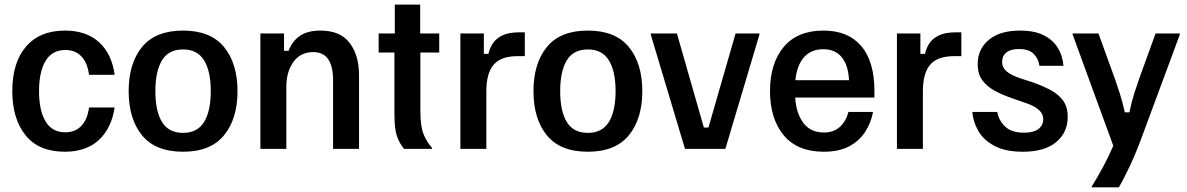

<svg xmlns="http://www.w3.org/2000/svg" viewBox="-20 -645 5144 832"><path d="M260.8 12.5Q148.3 12.5 90.8 -58.8Q33.3 -130 33.3 -250Q33.3 -374.2 92.9 -443.3Q152.5 -512.5 261.7 -512.5Q354.2 -512.5 409.6 -461.7Q465 -410.8 476.7 -320.8H365.8Q359.2 -372.5 332.9 -400.4Q306.7 -428.3 263.3 -428.3Q205.8 -428.3 177.5 -381.2Q149.2 -334.2 149.2 -250Q149.2 -165.8 177.5 -118.8Q205.8 -71.7 262.5 -71.7Q306.7 -71.7 332.9 -100Q359.2 -128.3 365.8 -179.2H476.7Q463.3 -89.2 408.3 -38.3Q353.3 12.5 260.8 12.5Z M773.3 12.5Q653.3 12.5 595.4 -58.8Q537.5 -130 537.5 -250Q537.5 -370 595.4 -441.2Q653.3 -512.5 773.3 -512.5Q892.5 -512.5 950.8 -441.2Q1009.2 -370 1009.2 -250Q1009.2 -130 950.8 -58.8Q892.5 12.5 773.3 12.5ZM773.3 -69.2Q835 -69.2 864.2 -116.2Q893.3 -163.3 893.3 -250Q893.3 -336.7 864.2 -383.8Q835 -430.8 773.3 -430.8Q710.8 -430.8 682.1 -383.8Q653.3 -336.7 653.3 -250Q653.3 -163.3 682.1 -116.2Q710.8 -69.2 773.3 -69.2Z M1108.3 0V-500H1210.8V-425H1230.8Q1245 -465 1278.3 -488.8Q1311.7 -512.5 1369.2 -512.5Q1454.2 -512.5 1495 -459.2Q1535.8 -405.8 1535.8 -319.2V0H1423.3V-298.3Q1423.3 -356.7 1402.5 -387.9Q1381.7 -419.2 1336.7 -419.2Q1281.7 -419.2 1251.2 -376.2Q1220.8 -333.3 1220.8 -270V0Z M1730.8 0Q1711.7 -22.5 1700.4 -54.2Q1689.2 -85.8 1689.2 -149.2V-417.5H1620.8V-500H1690.8V-625H1800.8V-500H1883.3V-417.5H1801.7V-163.3Q1801.7 -95.8 1816.2 -61.7Q1830.8 -27.5 1851.7 -5V0Z M1975 0V-500H2076.7V-411.7H2096.7Q2101.7 -435 2115 -456.2Q2128.3 -477.5 2156.2 -491.2Q2184.2 -505 2232.5 -505H2254.2V-401.7H2223.3Q2150 -401.7 2118.8 -364.2Q2087.5 -326.7 2087.5 -250V0Z M2527.5 12.5Q2407.5 12.5 2349.6 -58.8Q2291.7 -130 2291.7 -250Q2291.7 -370 2349.6 -441.2Q2407.5 -512.5 2527.5 -512.5Q2646.7 -512.5 2705 -441.2Q2763.3 -370 2763.3 -250Q2763.3 -130 2705 -58.8Q2646.7 12.5 2527.5 12.5ZM2527.5 -69.2Q2589.2 -69.2 2618.3 -116.2Q2647.5 -163.3 2647.5 -250Q2647.5 -336.7 2618.3 -383.8Q2589.2 -430.8 2527.5 -430.8Q2465 -430.8 2436.2 -383.8Q2407.5 -336.7 2407.5 -250Q2407.5 -163.3 2436.2 -116.2Q2465 -69.2 2527.5 -69.2Z M2948.3 0 2800 -495V-500H2913.3L3030 -92.5H3050L3167.5 -500H3270.8V-495L3123.3 0Z M3550 12.5Q3435 12.5 3375.8 -59.2Q3316.7 -130.8 3316.7 -250.8Q3316.7 -370 3375.8 -441.2Q3435 -512.5 3548.3 -512.5Q3655 -512.5 3712.1 -445.4Q3769.2 -378.3 3769.2 -250V-222.5H3425.8Q3430 -154.2 3461.2 -112.5Q3492.5 -70.8 3550 -70.8Q3593.3 -70.8 3620 -95.8Q3646.7 -120.8 3656.7 -160H3763.3Q3754.2 -111.7 3728.3 -72.5Q3702.5 -33.3 3658.8 -10.4Q3615 12.5 3550 12.5ZM3426.7 -297.5H3659.2Q3655.8 -362.5 3627.5 -397.1Q3599.2 -431.7 3547.5 -431.7Q3495 -431.7 3464.2 -397.1Q3433.3 -362.5 3426.7 -297.5Z M3866.7 0V-500H3968.3V-411.7H3988.3Q3993.3 -435 4006.7 -456.2Q4020 -477.5 4047.9 -491.2Q4075.8 -505 4124.2 -505H4145.8V-401.7H4115Q4041.7 -401.7 4010.4 -364.2Q3979.2 -326.7 3979.2 -250V0Z M4412.5 12.5Q4336.7 12.5 4289.2 -12.9Q4241.7 -38.3 4219.2 -77.9Q4196.7 -117.5 4193.3 -160H4301.7Q4306.7 -125 4334.6 -97.5Q4362.5 -70 4417.5 -70Q4459.2 -70 4480 -86.2Q4500.8 -102.5 4500.8 -129.2Q4500.8 -172.5 4428.3 -197.5L4368.3 -218.3Q4326.7 -232.5 4292.1 -250.8Q4257.5 -269.2 4237.1 -296.7Q4216.7 -324.2 4216.7 -367.5Q4216.7 -432.5 4265 -472.5Q4313.3 -512.5 4400 -512.5Q4462.5 -512.5 4502.9 -492.1Q4543.3 -471.7 4564.2 -437.1Q4585 -402.5 4588.3 -360H4484.2Q4480 -390.8 4459.2 -411.7Q4438.3 -432.5 4395.8 -432.5Q4359.2 -432.5 4340.8 -417.5Q4322.5 -402.5 4322.5 -377.5Q4322.5 -352.5 4341.3 -336.2Q4360 -320 4398.3 -306.7L4457.5 -287.5Q4499.2 -272.5 4532.9 -254.6Q4566.7 -236.7 4586.7 -209.2Q4606.7 -181.7 4606.7 -138.3Q4606.7 -70.8 4556.7 -29.2Q4506.7 12.5 4412.5 12.5Z M4710.8 166.7V163.3Q4733.3 127.5 4758.8 80.4Q4784.2 33.3 4804.2 -13.3L4628.3 -495V-500H4740L4812.5 -300Q4822.5 -270.8 4832.9 -238.8Q4843.3 -206.7 4854.2 -158.3H4874.2Q4884.2 -206.7 4894.6 -238.8Q4905 -270.8 4915 -300L4987.5 -500H5092.5V-495L4930 -56.7Q4902.5 18.3 4875.4 75.8Q4848.3 133.3 4828.3 166.7Z"/></svg>

Font: Familjen Grotesk GF Medium
Style: Regular
Weight: 500
Designer: Anders Wikstroem, Jonas Baeckman, Matilda Gysing, Kristian Moeller
Foundry: Familjen STHLM AB
Version: Version 2.000; Beta; Release 4; Build 6